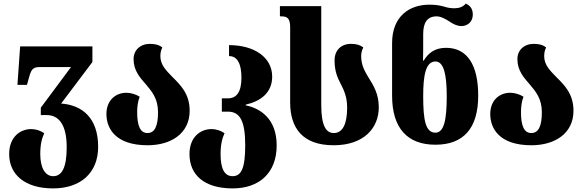

<svg xmlns="http://www.w3.org/2000/svg" viewBox="-20 -794 3246 1068"><path d="M275 254C429 254 526 167 526 23C526 -140 435 -210 320 -218L494 -449V-536H92L77 -322H130L140 -358C153 -405 160 -421 201 -421H375L207 -195V-154H239C309 -154 351 -98 351 25C351 139 324 186 276 186C231 186 204 139 204 63C204 8 213 -24 226 -53C206 -67 180 -76 154 -76C91 -76 31 -31 31 63C31 178 120 254 275 254Z M801 14C932 14 1035 -52 1035 -178C1035 -274 982 -323 937 -368C903 -403 872 -434 872 -482C872 -498 875 -515 883 -530C867 -543 847 -550 814 -550C760 -550 723 -515 723 -465C723 -401 759 -362 793 -323C826 -284 859 -244 859 -170C859 -95 842 -54 800 -54C760 -54 743 -95 743 -170C743 -201 747 -231 757 -256C735 -270 707 -278 683 -278C622 -278 572 -235 572 -160C572 -80 622 14 801 14Z M1274 254C1422 254 1519 168 1519 15C1519 -132 1430 -191 1347 -208V-212C1430 -231 1494 -278 1494 -368C1494 -474 1396 -543 1254 -543V-482C1300 -482 1323 -440 1323 -362C1323 -282 1296 -247 1248 -247H1214V-173H1248C1317 -173 1344 -117 1344 15C1344 142 1322 186 1274 186C1227 186 1207 142 1207 63C1207 8 1216 -24 1229 -53C1209 -67 1183 -76 1157 -76C1094 -76 1034 -31 1034 63C1034 178 1115 254 1274 254Z M1836 14C2003 14 2087 -81 2087 -197C2087 -271 2058 -318 2031 -361C2009 -397 1989 -432 1989 -482C1989 -498 1993 -515 2001 -530C1984 -543 1965 -550 1932 -550C1878 -550 1841 -515 1841 -458C1841 -397 1858 -360 1876 -326C1894 -291 1911 -253 1911 -196C1911 -102 1885 -54 1837 -54C1794 -54 1767 -93 1767 -211V-760H1537V-703H1545C1581 -703 1594 -689 1594 -641V-224C1594 -82 1663 14 1836 14Z M2402 11C2559 11 2640 -81 2640 -262C2640 -433 2579 -528 2461 -528C2397 -528 2361 -497 2337 -457H2333C2334 -487 2334 -531 2334 -563V-604C2334 -668 2356 -703 2409 -703C2432 -703 2460 -688 2482 -673C2500 -661 2522 -649 2547 -649C2579 -649 2610 -671 2610 -713C2610 -747 2593 -764 2571 -774C2555 -755 2533 -748 2507 -748C2489 -748 2468 -751 2448 -758C2425 -764 2403 -768 2368 -768C2260 -768 2161 -706 2161 -554V-262C2161 -80 2247 11 2402 11ZM2402 -56C2347 -56 2334 -126 2334 -259C2334 -372 2347 -452 2402 -452C2449 -452 2465 -379 2465 -258C2465 -124 2449 -56 2402 -56Z M2936 14C3067 14 3170 -52 3170 -178C3170 -274 3117 -323 3072 -368C3038 -403 3007 -434 3007 -482C3007 -498 3010 -515 3018 -530C3002 -543 2982 -550 2949 -550C2895 -550 2858 -515 2858 -465C2858 -401 2894 -362 2928 -323C2961 -284 2994 -244 2994 -170C2994 -95 2977 -54 2935 -54C2895 -54 2878 -95 2878 -170C2878 -201 2882 -231 2892 -256C2870 -270 2842 -278 2818 -278C2757 -278 2707 -235 2707 -160C2707 -80 2757 14 2936 14Z"/></svg>

Font: Noto Serif Georgian Condensed Black
Style: Regular
Weight: 900
Width: 3
Designer: Monotype Design Team, Akaki Razmadze
Foundry: Google LLC
Version: Version 2.003